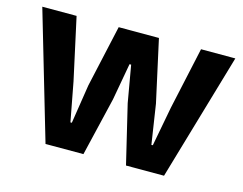

<svg xmlns="http://www.w3.org/2000/svg" viewBox="-81 -671 1007 795"><g transform="rotate(15 423.0 -273.0)"><path d="M169.5 0 9.5 -545.5H156.5L214.5 -280L246 -113H252L278 -280L337 -545.5H509.5L568 -279.5L594 -109.5L600 -110L632 -279.5L690 -545.5H837L677.5 0H514.5L454.5 -251L427 -409H420L391.5 -250.5L332 0Z"/></g></svg>

Font: Spline Sans SemiBold
Style: Regular
Weight: 600
Designer: Eben Sorkin, Mirko Velimirovic
Foundry: Sorkin Type
Version: Version 1.000; ttfautohint (v1.8.3)